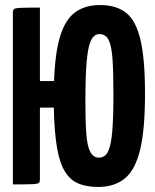

<svg xmlns="http://www.w3.org/2000/svg" viewBox="-20 -730 614 760"><path d="M368 10Q323 10 290.5 -3.5Q258 -17 237 -51Q216 -85 205.5 -146.5Q195 -208 193 -304H138V-20Q138 -10 134 -6Q130 -2 108 -1Q86 0 31 0V-680Q31 -690 35.5 -694Q40 -698 62.5 -699Q85 -700 138 -700V-409H194Q198 -524 219 -589.5Q240 -655 279 -682.5Q318 -710 376 -710Q440 -710 479 -679.5Q518 -649 536 -572.5Q554 -496 554 -358Q554 -217 534.5 -137Q515 -57 474 -23.5Q433 10 368 10ZM372 -106Q396 -106 408 -131Q420 -156 424.5 -211Q429 -266 429 -354Q429 -441 425.5 -494Q422 -547 410.5 -571Q399 -595 373 -595Q352 -595 340 -569.5Q328 -544 323 -485.5Q318 -427 318 -329Q318 -251 321.5 -202Q325 -153 337 -129.5Q349 -106 372 -106Z"/></svg>

Font: Yanone Kaffeesatz ExtraLight
Style: Regular
Weight: 200
Designer: Yanone (Cyrillic: Daniel Pouzeot, Huerta Tipografica, and Cyreal)
Foundry: Yanone
Version: Version 2.003